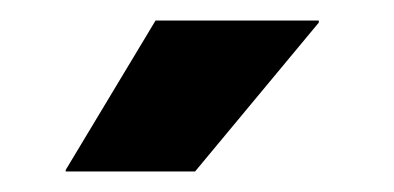

<svg xmlns="http://www.w3.org/2000/svg" viewBox="-20 -707 384 187"><path d="M131.5 -687H290.5V-685L170 -540H44V-541.5Z"/></svg>

Font: Anek Odia
Style: Bold
Weight: 700
Designer: Yesha Goshar & Mahesh Sahu (Odia), Yesha Goshar (Latin)
Foundry: Ek Type
Version: Version 1.003